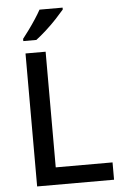

<svg xmlns="http://www.w3.org/2000/svg" viewBox="-62 -984 659 1027"><g transform="rotate(-5 268.0 -470.5)"><path d="M95 0V-714H203V-93H508V0ZM314 -931Q299 -913 272 -884Q245 -855 214 -827Q183 -799 159 -781H89V-793Q104 -812 123 -838Q142 -864 160 -891.5Q178 -919 190 -941H314Z"/></g></svg>

Font: Noto Sans Telugu Medium
Style: Regular
Weight: 500
Designer: Jelle Bosma - Monotype Design Team
Foundry: Monotype Imaging Inc.
Version: Version 2.005; ttfautohint (v1.8.4.7-5d5b)